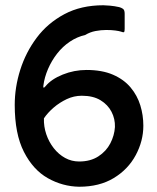

<svg xmlns="http://www.w3.org/2000/svg" viewBox="-20 -699 596 730"><path d="M281 11Q218 10 162 -21.5Q106 -53 71 -121.5Q36 -190 36 -300Q36 -367 57 -433.5Q78 -500 119.5 -555.5Q161 -611 224.5 -645Q288 -679 373 -679Q381 -679 398 -677.5Q415 -676 433 -672Q441 -670 447.5 -665.5Q454 -661 454 -647Q454 -633 454 -618.5Q454 -604 454 -589Q454 -579 451.5 -577Q449 -575 439 -579Q433 -581 418.5 -583Q404 -585 384 -585Q364 -585 343 -581Q322 -577 304 -566Q273 -559 245.5 -540.5Q218 -522 197 -495Q176 -468 162.5 -436.5Q149 -405 145 -374Q144 -368 145.5 -366Q147 -364 153 -371Q175 -398 218.5 -415.5Q262 -433 309 -433Q368 -433 409.5 -415Q451 -397 476.5 -366.5Q502 -336 513.5 -298.5Q525 -261 525 -221Q525 -163 496 -109Q467 -55 412.5 -22Q358 11 281 11ZM281 -85Q324 -85 354 -104.5Q384 -124 399.5 -154Q415 -184 417 -216Q418 -247 404 -274Q390 -301 362 -318Q334 -335 291 -335Q261 -335 233.5 -322Q206 -309 183.5 -289.5Q161 -270 147 -249Q146 -218 156 -188.5Q166 -159 184.5 -135.5Q203 -112 227.5 -98.5Q252 -85 281 -85Z"/></svg>

Font: Glory Thin SemiBold
Style: Regular
Weight: 600
Version: Version 1.011